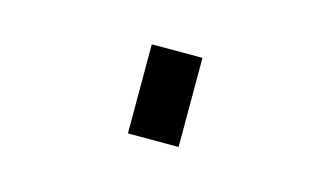

<svg xmlns="http://www.w3.org/2000/svg" viewBox="-37 -32 573 333"><g transform="rotate(15 250.0 134.0)"><path d="M204 214H295V54H204Z"/></g></svg>

Font: Iosevka SS08 Medium
Style: Regular
Weight: 500
Monospace: yes
Designer: Belleve Invis
Foundry: Belleve Invis
Version: Version 3.4.3; ttfautohint (v1.8.3)